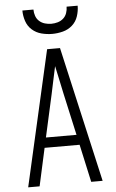

<svg xmlns="http://www.w3.org/2000/svg" viewBox="-62 -997 625 1038"><g transform="rotate(-5 250.0 -477.5)"><path d="M48 0 215 -735H285L452 0H390L345 -205H155L110 0ZM333 -260 282 -490Q274 -528 266 -565.5Q258 -603 250 -640Q242 -603 234 -565.5Q226 -528 218 -490L167 -260ZM250 -815Q221 -815 192 -822.5Q163 -830 141 -849.5Q119 -869 109.5 -897.5Q100 -926 100 -955H160Q160 -937 166 -920Q172 -903 185 -891.5Q198 -880 215 -875Q232 -870 250 -870Q268 -870 285 -875Q302 -880 315 -891.5Q328 -903 334 -920Q340 -937 340 -955H400Q400 -926 390.5 -897.5Q381 -869 359 -849.5Q337 -830 308 -822.5Q279 -815 250 -815Z"/></g></svg>

Font: Iosevka SS18 Light
Style: Regular
Weight: 300
Monospace: yes
Designer: Belleve Invis
Foundry: Belleve Invis
Version: Version 25.1.1; ttfautohint (v1.8.4)